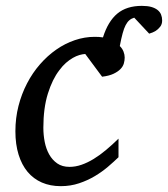

<svg xmlns="http://www.w3.org/2000/svg" viewBox="-20 -619 570 651"><path d="M529.8 -549.8Q529.8 -536.6 522.9 -528.1Q516.1 -519.5 507.8 -514.2Q498 -508.3 485.8 -504.9L435.1 -559.1Q425.3 -556.2 418.5 -550.3Q411.6 -544.4 406 -533.7Q400.4 -522.9 395.8 -505.9Q391.1 -488.8 386.2 -462.9Q395 -454.1 398.9 -443.8Q402.8 -433.6 402.8 -423.8Q402.8 -414.1 399.9 -403.8Q397 -393.6 388.4 -384.8Q379.9 -376 365 -368.9Q350.1 -361.8 326.2 -358.9L269 -436Q260.3 -435.5 249.3 -432.4Q238.3 -429.2 226.8 -422.6Q215.3 -416 203.6 -405.8Q191.9 -395.5 181.2 -380.9Q157.7 -350.6 142.3 -301.5Q127 -252.4 127 -186Q127 -161.6 131.6 -137.9Q136.2 -114.3 146.7 -95.5Q157.2 -76.7 174.1 -64.9Q190.9 -53.2 215.8 -53.2Q235.8 -53.2 256.3 -60.3Q276.9 -67.4 297.6 -80.1Q318.4 -92.8 339.4 -110.4Q360.4 -127.9 381.8 -148.9V-85.9Q366.2 -70.8 346.2 -53.7Q326.2 -36.6 301.8 -22Q277.3 -7.3 248.3 2.4Q219.2 12.2 186 12.2Q150.4 12.2 121.8 -0.2Q93.3 -12.7 73.5 -36.4Q53.7 -60.1 43 -94.7Q32.2 -129.4 32.2 -173.8Q32.2 -218.8 42.7 -259.8Q53.2 -300.8 71.8 -336.4Q90.3 -372.1 115.7 -401.1Q141.1 -430.2 170.9 -450.9Q200.7 -471.7 233.9 -482.9Q267.1 -494.1 300.8 -494.1Q308.6 -494.1 315.4 -493.7Q322.3 -493.2 329.1 -492.2Q346.2 -546.4 377.7 -572.8Q409.2 -599.1 460.9 -599.1Q480 -599.1 492.9 -595.5Q505.9 -591.8 514.2 -585.2Q522.5 -578.6 526.1 -569.6Q529.8 -560.5 529.8 -549.8Z"/></svg>

Font: Charis SIL
Style: Italic
Weight: 400
Italic angle: -11°
Foundry: SIL International
Version: Version 4.112